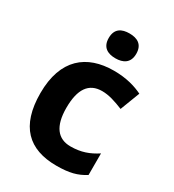

<svg xmlns="http://www.w3.org/2000/svg" viewBox="-185 -864 885 978"><g transform="rotate(30 257.0 -375.0)"><path d="M287 -760C242 -760 206 -743 206 -687C206 -632 242 -614 287 -614C331 -614 368 -632 368 -687C368 -743 331 -760 287 -760ZM300 10C376 10 420 -2 466 -31V-158C420 -128 375 -111 313 -111C239 -111 197 -162 197 -271C197 -381 235 -436 313 -436C353 -436 392 -423 439 -404L483 -519C442 -539 388 -556 313 -556C154 -556 45 -470 45 -270C45 -76 137 10 300 10Z"/></g></svg>

Font: Noto Sans Arabic UI
Style: Bold
Weight: 700
Designer: Monotype Design Team, Nadine Chahine and Nizar Qandah
Foundry: Monotype Imaging Inc.
Version: Version 2.010